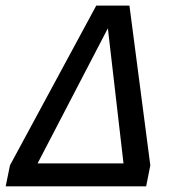

<svg xmlns="http://www.w3.org/2000/svg" viewBox="-43 -658 613 678"><path d="M-7.8 -74.2 296.9 -638.2H414.1L487.8 -74.2L473.1 0H-22.9ZM393.1 -81.1 337.9 -558.1 89.8 -81.1Z"/></svg>

Font: Code New Roman
Style: Italic
Weight: 400
Italic angle: -11°
Monospace: yes
Designer: Sam Radian
Foundry: Code New Roman
Version: Version 1.508 October 19, 2014